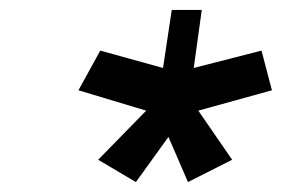

<svg xmlns="http://www.w3.org/2000/svg" viewBox="-20 -880 568 387"><path d="M507.1 -778 370.5 -743 386.7 -860H326.2L308.6 -743L182.1 -778L138.1 -698L274.7 -657L177.9 -558L253.9 -513L319.5 -604L358.9 -513L447.9 -558L379.7 -657L528.1 -698Z"/></svg>

Font: Blink
Style: WideObl
Weight: 400
Designer: Mew Too
Foundry: Cannot Into Space Fonts
Version: Version 001.000